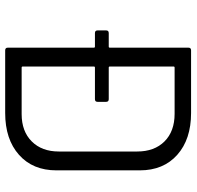

<svg xmlns="http://www.w3.org/2000/svg" viewBox="-28 -712 740 723"><g transform="rotate(90 341.5 -350.0)"><path d="M621 -507V-193Q621 -104 562.5 -52Q504 0 405 0H169Q159 0 159 -10V-334Q159 -338 155 -338H104Q94 -338 94 -348V-380Q94 -390 104 -390H155Q159 -390 159 -394V-690Q159 -700 169 -700H405Q504 -700 562.5 -648Q621 -596 621 -507ZM550 -497Q550 -562 512 -600Q474 -638 408 -638H234Q230 -638 230 -634V-394Q230 -390 234 -390H353Q363 -390 363 -380V-348Q363 -338 353 -338H234Q230 -338 230 -334V-66Q230 -62 234 -62H409Q474 -62 512 -100Q550 -138 550 -202Z"/></g></svg>

Font: Amber EN
Style: Regular
Weight: 400
Designer: Jeremy Tribby
Foundry: Tribby Type Co.
Version: Version 1.403 November 24, 2021